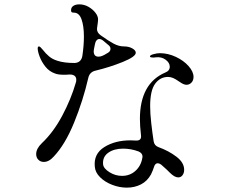

<svg xmlns="http://www.w3.org/2000/svg" viewBox="-20 -811 1040 881"><path d="M146 -104Q146 -129 172 -154Q225 -204 265.5 -280Q306 -356 328 -432Q330 -437 330 -445Q330 -458 321 -464Q312 -470 296 -469Q289 -468 273 -468Q246 -468 232 -474Q206 -483 188.5 -505Q171 -527 162 -551Q153 -575 153 -589Q153 -598 159 -598Q164 -598 176 -583Q190 -565 205.5 -552Q221 -539 244 -532Q274 -522 323 -522Q353 -524 358 -555Q365 -602 365 -643Q365 -692 354 -722.5Q343 -753 319 -753Q312 -753 309 -755Q306 -757 306 -764Q306 -777 316.5 -784Q327 -791 344 -791Q366 -791 385.5 -780Q405 -769 417.5 -753Q430 -737 430 -722Q430 -713 426 -687Q425 -684 425 -678Q425 -661 442 -649Q477 -624 501 -611Q525 -598 549 -598Q571 -598 587 -589Q603 -580 603 -569Q603 -551 544 -527Q485 -503 419 -487Q391 -481 385 -453Q361 -349 320 -248.5Q279 -148 227 -93Q205 -68 181 -68Q166 -68 156 -78Q146 -88 146 -104ZM410 -576Q410 -551 432 -551Q441 -551 450 -555Q456 -557 474 -568Q487 -575 487 -587Q487 -596 479 -603L454 -624Q444 -632 436 -632Q428 -632 422.5 -625Q417 -618 415 -605L411 -585Q410 -582 410 -576ZM415 -46Q409 -105 458.5 -136Q508 -167 578 -167L606 -166Q630 -166 627 -190Q622 -233 622 -265Q622 -428 738 -478Q759 -486 759 -505Q759 -523 740 -537Q721 -551 695 -548Q692 -547 683 -547Q668 -547 668 -552Q668 -558 684.5 -562.5Q701 -567 713 -567Q751 -567 787 -550Q823 -533 845.5 -507.5Q868 -482 868 -458Q868 -442 858.5 -432Q849 -422 836 -422Q826 -422 814 -429Q802 -436 800 -438Q786 -448 774.5 -453Q763 -458 751 -458Q715 -458 692 -427Q669 -396 669 -324Q669 -290 674 -246Q679 -202 685 -163Q688 -143 707 -136Q754 -119 789.5 -92Q825 -65 825 -32Q825 -17 817.5 -7Q810 3 798 3Q781 3 760 -18Q749 -30 719 -56Q710 -62 704 -62Q691 -62 686 -43Q682 -30 673 -11Q656 20 627 35Q598 50 562 50Q528 50 494.5 37Q461 24 439 2Q417 -20 415 -46ZM633 -86 634 -92Q634 -108 616 -116Q581 -129 545 -129Q503 -129 476.5 -110Q450 -91 453 -57Q455 -38 482 -21Q509 -4 540 -4Q576 -4 601.5 -27Q627 -50 633 -86Z"/></svg>

Font: Hina Mincho
Style: Regular
Weight: 400
Designer: satsuyako
Foundry: satsuyako
Version: Version 1.100